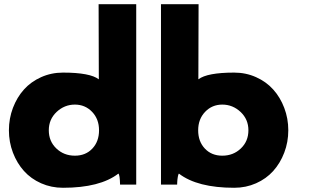

<svg xmlns="http://www.w3.org/2000/svg" viewBox="-20 -870 1468 905"><path d="M738.8 0V-850.1H916L915 -496.1Q956.5 -527.8 1084 -527.8Q1139.2 -527.8 1187 -506.3Q1234.9 -484.9 1267.8 -448.2Q1300.8 -411.6 1319.8 -361.6Q1338.9 -311.5 1338.9 -255.9Q1338.9 -200.2 1319.8 -150.4Q1300.8 -100.6 1267.8 -64Q1234.9 -27.3 1187 -6.1Q1139.2 15.1 1084 15.1Q910.2 15.1 823.2 -51.8Q820.3 -49.3 818.1 -36.4Q815.9 -23.4 815.4 -11.7L814.9 0ZM1027.8 -136.2Q1079.6 -136.2 1115.2 -170.2Q1150.9 -204.1 1150.9 -255.9Q1150.9 -307.6 1114 -342.3Q1077.1 -377 1027.8 -377Q979.5 -377 946.8 -342.8Q914.1 -308.6 914.1 -255.9Q914.1 -203.1 945.6 -169.7Q977.1 -136.2 1027.8 -136.2ZM276.9 -527.8Q404.3 -527.8 445.8 -496.1L444.8 -850.1H622.1V0H545.9Q544.9 -45.9 538.1 -51.8Q451.2 15.1 276.9 15.1Q221.7 15.1 173.8 -6.1Q126 -27.3 93 -64Q60.1 -100.6 41 -150.4Q22 -200.2 22 -255.9Q22 -311.5 41 -361.6Q60.1 -411.6 93 -448.2Q126 -484.9 173.8 -506.3Q221.7 -527.8 276.9 -527.8ZM333 -136.2Q383.8 -136.2 415.3 -169.7Q446.8 -203.1 446.8 -255.9Q446.8 -308.6 414.1 -342.8Q381.3 -377 333 -377Q283.7 -377 246.8 -342.3Q210 -307.6 210 -255.9Q210 -204.1 245.6 -170.2Q281.2 -136.2 333 -136.2Z"/></svg>

Font: Hussar Preview
Style: Bold
Weight: 700
Foundry: Cannot Into Space Fonts, PlusOne Fonts
Version: Version 2.29RC2 "Millennial"